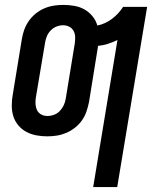

<svg xmlns="http://www.w3.org/2000/svg" viewBox="-20 -548 640 783"><path d="M360 215 459 -385Q441 -376 421 -369.5Q401 -363 380 -361L343 -132Q339 -112 332.5 -93Q326 -74 314.5 -57.5Q303 -41 286 -27.5Q269 -14 250 -6Q231 2 211.5 5Q192 8 173 8Q150 8 128.5 4Q107 0 88 -10Q69 -20 55 -36.5Q41 -53 34.5 -73.5Q28 -94 28 -117Q28 -140 32 -162L69 -388Q72 -408 79 -427Q86 -446 97.5 -462.5Q109 -479 125.5 -492.5Q142 -506 161 -514Q180 -522 199.5 -525Q219 -528 238 -528Q261 -528 283.5 -524Q306 -520 324.5 -509.5Q343 -499 357 -482Q371 -465 377 -444Q393 -447 408 -454Q423 -461 436.5 -471Q450 -481 461.5 -493.5Q473 -506 482 -520H580L458 215ZM173 -75Q187 -75 200.5 -80Q214 -85 224 -95.5Q234 -106 240 -119Q246 -132 248 -145L285 -371Q287 -385 286.5 -398Q286 -411 280 -422Q274 -433 262.5 -439Q251 -445 238 -445Q224 -445 211 -440Q198 -435 187.5 -424.5Q177 -414 171.5 -401Q166 -388 164 -375L126 -149Q124 -135 125 -122Q126 -109 131.5 -98Q137 -87 148.5 -81Q160 -75 173 -75Z"/></svg>

Font: Iosevka SmBd Ex Obl
Style: Regular
Weight: 600
Width: 7
Italic angle: -9°
Monospace: yes
Designer: Belleve Invis
Foundry: Belleve Invis
Version: Version 32.5.0; ttfautohint (v1.8.4)